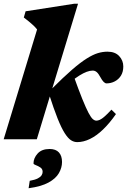

<svg xmlns="http://www.w3.org/2000/svg" viewBox="-24 -740 676 1020"><path d="M390.5 -720 171.5 0H-4.5L173 -583.5Q164 -595 152.8 -605.5Q141.5 -616 129 -626.2Q116.5 -636.5 102.5 -647L112 -680L369 -720ZM236 -241.5 250 -267Q313.5 -330.5 358.5 -369.5Q403.5 -408.5 436.8 -429.2Q470 -450 496 -457.8Q522 -465.5 547 -465.5Q587.5 -465.5 609.2 -442Q631 -418.5 631 -387Q631 -358.5 618.8 -338.5Q606.5 -318.5 586 -307.8Q565.5 -297 542 -297Q534.5 -297 526.5 -305Q518.5 -313 509 -330.5Q499.5 -348.5 490 -356.8Q480.5 -365 468.5 -365Q454 -365 436.5 -358.5Q419 -352 397.8 -338.8Q376.5 -325.5 352 -305.5Q327.5 -285.5 300 -258.5L364.5 -344Q393.5 -263 413.2 -214.2Q433 -165.5 446.2 -140.5Q459.5 -115.5 469.2 -107.2Q479 -99 488 -99Q496 -99 506.2 -103.5Q516.5 -108 531.2 -120.8Q546 -133.5 568 -157.5L592 -134Q558 -85 523.2 -51.8Q488.5 -18.5 454 -1.8Q419.5 15 386 15Q369 15 353.2 5Q337.5 -5 320 -32.2Q302.5 -59.5 282.2 -110Q262 -160.5 236 -241.5ZM154 128Q154 100 175.8 75.8Q197.5 51.5 239.5 51.5Q272.5 51.5 289 69.8Q305.5 88 305.5 120.5Q305.5 151 288.8 180Q272 209 233.2 230Q194.5 251 128 260L134 220.5Q162 215.5 176.8 207.8Q191.5 200 197 191Q202.5 182 202.5 173Q202.5 157.5 190.2 149.5Q178 141.5 166 137.2Q154 133 154 128Z"/></svg>

Font: Newsreader 16pt 16pt ExtraBold
Style: Italic
Weight: 800
Italic angle: -17°
Version: Version 1.003